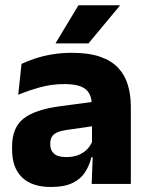

<svg xmlns="http://www.w3.org/2000/svg" viewBox="-20 -707 567 738"><path d="M482.9 0H332.4L337.1 -123L333.6 -130.7V-284L332.7 -303.9Q332.7 -345.1 308.5 -364.5Q284.3 -383.8 227.8 -383.8Q178.3 -383.8 133.8 -371.4Q89.3 -359 50 -342.8L62.8 -461.4Q86.3 -472.5 115.7 -482.3Q145.2 -492.1 180.6 -498Q215.9 -504 256.4 -504Q321 -504 364.6 -489Q408.1 -474 434 -446.4Q460 -418.8 471.4 -380.6Q482.9 -342.5 482.9 -296.4ZM176 11.7Q102.4 11.7 64.5 -25.4Q26.5 -62.6 26.5 -131V-144.3Q26.5 -217.1 71.1 -251.7Q115.8 -286.3 213.3 -299L345.3 -316.5L354.3 -224.6L237.3 -207.7Q201.8 -202.8 187.5 -190.8Q173.1 -178.8 173.1 -155.4V-151.8Q173.1 -129.5 187.6 -116.4Q202.1 -103.2 234.1 -103.2Q262 -103.2 282.1 -111.5Q302.3 -119.8 315.4 -133.8Q328.6 -147.7 335.1 -164.4L356.6 -102.7H331.3Q323.6 -70.3 306.7 -44.5Q289.8 -18.6 258.4 -3.5Q227.1 11.7 176 11.7ZM194.1 -541.7 281.6 -686.8H440.4V-684.9L320.1 -540.2H194.1Z"/></svg>

Font: Anek Kannada Medium
Style: Regular
Weight: 500
Designer: Vaishnavi Murthy, Maithili Shingre (Kannada) & Yesha Goshar (Latin)
Foundry: Ek Type
Version: Version 1.003